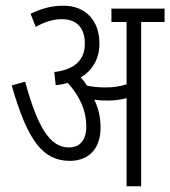

<svg xmlns="http://www.w3.org/2000/svg" viewBox="-20 -652 596 672"><path d="M332 -206C332 -242 324 -275 310 -303C324 -301 340 -300 355 -300C378 -300 401 -302 423 -309V0H474V-575H556V-622H370V-575H423V-357C399 -349 377 -346 348 -346C326 -346 306 -348 285 -352C278 -362 270 -373 263 -381C302 -405 328 -444 328 -499C328 -580 280 -632 202 -632C159 -632 126 -622 87 -604L105 -558C136 -575 166 -585 196 -585C250 -585 277 -553 277 -499C277 -444 243 -408 170 -400L175 -354C190 -355 204 -358 217 -362C253 -323 282 -271 282 -210C282 -159 258 -136 221 -136C153 -136 111 -210 68 -366L21 -353C77 -157 131 -89 225 -89C286 -89 332 -127 332 -206Z"/></svg>

Font: Noto Sans Devanagari UI ExtraCondensed Light
Style: Regular
Weight: 300
Width: 2
Designer: Jelle Bosma - Monotype Design Team
Foundry: Monotype Imaging Inc.
Version: Version 2.004